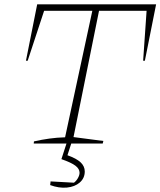

<svg xmlns="http://www.w3.org/2000/svg" viewBox="-20 -664 742 888"><path d="M702 -644 650 -383H642L658 -614H438L320 -30L458 -12L455 0H136L137 -10Q172 -18 208 -23Q244 -28 281 -29L407 -614H184L108 -383H100L152 -644ZM291 -11H313L292 54Q334 69 353 87Q372 105 372 129Q372 160 349 180Q326 200 289.5 203.5Q253 207 212 192L214 175L322 181Q333 173 340.5 159.5Q348 146 348 135Q348 117 329 102.5Q310 88 264 72Z"/></svg>

Font: Piazzolla Thin
Style: Italic
Weight: 100
Italic angle: -11.3°
Designer: Juan Pablo del Peral
Foundry: Huerta Tipografica
Version: Version 1.330